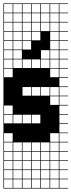

<svg xmlns="http://www.w3.org/2000/svg" viewBox="-20 -827 415 1115"><path d="M271.4 -803.6V-753.6H321.4V-803.6ZM271.4 -700H321.4V-750H271.4ZM217.9 -700H267.9V-750H217.9ZM164.3 -700H214.3V-750H164.3ZM110.7 -700H160.7V-750H110.7ZM57.1 -700H107.1V-750H57.1ZM3.6 -700H53.6V-750H3.6ZM271.4 -646.4H321.4V-696.4H271.4ZM217.9 -646.4H267.9V-696.4H217.9ZM164.3 -646.4H214.3V-696.4H164.3ZM3.6 -646.4H53.6V-696.4H3.6ZM110.7 -646.4H160.7V-696.4H110.7ZM57.1 -646.4H107.1V-696.4H57.1ZM271.4 -592.9H321.4V-642.9H271.4ZM3.6 -592.9H53.6V-642.9H3.6ZM217.9 -592.9H267.9V-642.9H217.9ZM57.1 -592.9H107.1V-642.9H57.1ZM164.3 -592.9H214.3V-642.9H164.3ZM110.7 -592.9H160.7V-642.9H110.7ZM164.3 -539.3H214.3V-589.3H164.3ZM110.7 -539.3H160.7V-589.3H110.7ZM217.9 -539.3H267.9V-589.3H217.9ZM57.1 -539.3H107.1V-589.3H57.1ZM271.4 -539.3H321.4V-589.3H271.4ZM3.6 -539.3H53.6V-589.3H3.6ZM217.9 -485.7H267.9V-535.7H217.9ZM164.3 -485.7H214.3V-535.7H164.3ZM271.4 -485.7H321.4V-535.7H271.4ZM110.7 -485.7H160.7V-535.7H110.7ZM57.1 -485.7H107.1V-535.7H57.1ZM3.6 -485.7H53.6V-535.7H3.6ZM110.7 -432.1H160.7V-482.1H110.7ZM164.3 -432.1H214.3V-482.1H164.3ZM271.4 -432.1H321.4V-482.1H271.4ZM217.9 -432.1H267.9V-482.1H217.9ZM57.1 -432.1H107.1V-482.1H57.1ZM3.6 -432.1H53.6V-482.1H3.6ZM271.4 -378.6H321.4V-428.6H271.4ZM3.6 -378.6H53.6V-428.6H3.6ZM110.7 -271.4H160.7V-321.4H110.7ZM271.4 -271.4H321.4V-321.4H271.4ZM164.3 -271.4H214.3V-321.4H164.3ZM217.9 -271.4H267.9V-321.4H217.9ZM271.4 -217.9H321.4V-267.9H271.4ZM3.6 -164.3H53.6V-214.3H3.6ZM57.1 -110.7H107.1V-160.7H57.1ZM110.7 -110.7H160.7V-160.7H110.7ZM164.3 -110.7H214.3V-160.7H164.3ZM3.6 -110.7H53.6V-160.7H3.6ZM3.6 -3.6H53.6V-53.6H3.6ZM271.4 -3.6H321.4V-53.6H271.4ZM164.3 50H214.3V0H164.3ZM110.7 50H160.7V0H110.7ZM57.1 50H107.1V0H57.1ZM217.9 50H267.9V0H217.9ZM3.6 50H53.6V0H3.6ZM271.4 50H321.4V0H271.4ZM271.4 103.6H321.4V53.6H271.4ZM3.6 103.6H53.6V53.6H3.6ZM57.1 103.6H107.1V53.6H57.1ZM110.7 103.6H160.7V53.6H110.7ZM164.3 103.6H214.3V53.6H164.3ZM217.9 103.6H267.9V53.6H217.9ZM3.6 157.1H53.6V107.1H3.6ZM57.1 157.1H107.1V107.1H57.1ZM110.7 157.1H160.7V107.1H110.7ZM217.9 157.1H267.9V107.1H217.9ZM271.4 157.1H321.4V107.1H271.4ZM164.3 157.1H214.3V107.1H164.3ZM3.6 210.7H53.6V160.7H3.6ZM57.1 210.7H107.1V160.7H57.1ZM110.7 210.7H160.7V160.7H110.7ZM164.3 210.7H214.3V160.7H164.3ZM217.9 210.7H267.9V160.7H217.9ZM271.4 210.7H321.4V160.7H271.4ZM57.1 264.3H107.1V214.3H57.1ZM110.7 264.3H160.7V214.3H110.7ZM164.3 264.3H214.3V214.3H164.3ZM3.6 264.3H53.6V214.3H3.6ZM217.9 264.3H267.9V214.3H217.9ZM271.4 264.3H321.4V214.3H271.4ZM217.9 -803.6V-753.6H267.9V-803.6ZM164.3 -803.6V-753.6H214.3V-803.6ZM110.7 -803.6V-753.6H160.7V-803.6ZM57.1 -803.6V-753.6H107.1V-803.6ZM3.6 -803.6V-753.6H53.6V-803.6ZM375 -803.6H325V-753.6H375V-750H325V-700H375V-696.4H325V-646.4H375V-642.9H325V-592.9H375V-589.3H325V-539.3H375V-535.7H325V-485.7H375V-482.1H325V-432.1H375V-428.6H325V-378.6H375V-375H325V-325H375V-321.4H325V-271.4H375V-267.9H325V-217.9H375V-214.3H325V-164.3H375V-160.7H325V-110.7H375V-107.1H325V-57.1H375V-53.6H325V-3.6H375V0H325V50H375V53.6H325V103.6H375V107.1H325V157.1H375V160.7H325V210.7H375V214.3H325V264.3H375V267.9H0V-807.1H375ZM214.3 -592.9V-539.3H160.7V-592.9ZM267.9 -646.4V-592.9H214.3V-646.4ZM214.3 -539.3V-485.7H160.7V-539.3ZM267.9 -592.9V-539.3H214.3V-592.9ZM107.1 -539.3H160.7V-485.7H107.1Z"/></svg>

Font: Jersey 10 Charted
Style: Regular
Weight: 400
Designer: Sarah Cadigan-Fried
Version: Version 1.000; ttfautohint (v1.8.4.7-5d5b)